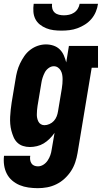

<svg xmlns="http://www.w3.org/2000/svg" viewBox="-28 -760 548 1003"><path d="M170 223Q145 223 120.5 219.5Q96 216 74.5 207Q53 198 35.5 183Q18 168 7.5 147.5Q-3 127 -6.5 103Q-10 79 -7 54H130Q128 65 129.5 75Q131 85 136 93Q141 101 150 105Q159 109 170 109Q185 109 198.5 100.5Q212 92 221 78.5Q230 65 235 50.5Q240 36 242 21L257 -66Q246 -50 231.5 -35.5Q217 -21 200.5 -11Q184 -1 165 3.5Q146 8 128 8Q109 8 92 2.5Q75 -3 62.5 -15Q50 -27 43 -43.5Q36 -60 31.5 -77Q27 -94 25.5 -112.5Q24 -131 25 -149.5Q26 -168 28 -187Q30 -206 33 -225L53 -345Q56 -366 61.5 -387Q67 -408 76.5 -428Q86 -448 99 -467Q112 -486 130.5 -500Q149 -514 170 -521Q191 -528 212 -528Q233 -528 252 -521.5Q271 -515 284.5 -501.5Q298 -488 305.5 -470.5Q313 -453 318 -434L332 -520H484V-406H451L377 40Q373 64 365 88Q357 112 343 133.5Q329 155 309.5 173Q290 191 266.5 202.5Q243 214 218.5 218.5Q194 223 170 223ZM204 -106Q217 -106 230.5 -112Q244 -118 253.5 -128.5Q263 -139 268 -152Q273 -165 275 -178L295 -298Q297 -310 298 -322.5Q299 -335 299 -346.5Q299 -358 297 -369.5Q295 -381 289.5 -391Q284 -401 274.5 -407.5Q265 -414 253 -414Q239 -414 226 -404.5Q213 -395 206 -381.5Q199 -368 194.5 -354Q190 -340 188 -326L168 -206Q166 -195 165.5 -184.5Q165 -174 164.5 -164Q164 -154 166 -144Q168 -134 172.5 -125Q177 -116 185.5 -111Q194 -106 204 -106ZM293 -600Q272 -600 252 -602.5Q232 -605 213.5 -612.5Q195 -620 180 -632Q165 -644 156.5 -661Q148 -678 146.5 -698.5Q145 -719 148 -740H244Q242 -727 245.5 -714.5Q249 -702 258 -694Q267 -686 280 -683Q293 -680 306 -680Q319 -680 333 -683Q347 -686 359 -694Q371 -702 378.5 -714.5Q386 -727 388 -740H484Q481 -719 472.5 -698.5Q464 -678 449.5 -661Q435 -644 416 -632Q397 -620 376.5 -612.5Q356 -605 335 -602.5Q314 -600 293 -600Z"/></svg>

Font: Iosevka Curly Slab Heavy
Style: Italic
Weight: 900
Italic angle: -9°
Monospace: yes
Designer: Belleve Invis
Foundry: Belleve Invis
Version: Version 22.1.2; ttfautohint (v1.8.4)